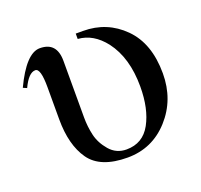

<svg xmlns="http://www.w3.org/2000/svg" viewBox="-90 -561 704 672"><g transform="rotate(-20 262.0 -225.0)"><path d="M255 -460H282Q371 -460 432.5 -398.5Q494 -337 494 -225Q494 -127 432 -58.5Q370 10 278 10Q177 10 137.5 -46Q98 -102 98 -198V-318Q98 -388 78 -388Q53 -388 30 -339L16 -345Q68 -455 119 -455Q182 -455 182 -385V-174Q182 -140 189.5 -107.5Q197 -75 221.5 -46.5Q246 -18 284 -18Q345 -18 374.5 -72Q404 -126 404 -209Q404 -316 354 -382Q312 -436 255 -440Z"/></g></svg>

Font: STIX
Style: Regular
Weight: 400
Designer: MicroPress Inc., with final additions and corrections provided by Coen Hoffman, Elsevier (retired)
Version: Version 1.1.1